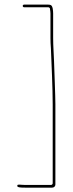

<svg xmlns="http://www.w3.org/2000/svg" viewBox="-20 -722 325 858"><path d="M88 -689.5H196C199.2 -689.5 203.5 -686.5 203.5 -682V-680.7C204.6 -674.6 205.5 -667 205.5 -662V-552C205.5 -537.5 206.1 -522.3 207.5 -505.5C210.1 -442.7 215.5 -324.1 215.5 -256V97C215.5 100.2 212.5 104.5 208 104.5H93C70.2 104.5 58.6 99.9 57.4 106.8C56.5 111.5 58 113.6 68 115.4C75.3 116.6 84.9 116.5 93 116.5H213C221 116.5 227.5 110.7 227.5 103V-256.5C227.5 -291.9 222.5 -412.3 221.5 -447.8C220.3 -488.1 217.5 -513.6 217.5 -552V-662C217.5 -667.8 216.8 -676.2 215.7 -683.3C211.5 -701.6 207.3 -701.5 184 -701.5H88C84.2 -701.5 81.5 -698.6 81.5 -695.5C81.5 -692.4 84.2 -689.5 88 -689.5Z"/></svg>

Font: Take Off
Style: Hairball
Weight: 400
Foundry: Cannot Into Space Fonts
Version: Version 0.89